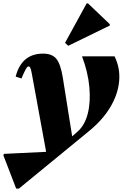

<svg xmlns="http://www.w3.org/2000/svg" viewBox="-92 -831 744 1128"><path d="M3 277 -72 82 -69 73 179 61 95 -398Q91 -422 86.5 -431.5Q82 -441 76 -441Q69 -441 60 -425.5Q51 -410 34 -370L0 -381Q35 -516 161 -516Q214 -516 239 -485.5Q264 -455 277 -375L332 -30L364 -58Q406 -95 423.5 -163Q441 -231 433 -319Q425 -407 390 -500H581Q615 -431 608 -354Q601 -277 556 -201.5Q511 -126 430 -60L19 277ZM309 -562 290 -579 417 -811H425L553 -689V-681Z"/></svg>

Font: Platypi ExtraBold
Style: Italic
Weight: 800
Italic angle: -13°
Designer: David Sargent
Foundry: Bolt Cutter Type
Version: Version 1.200; ttfautohint (v1.8.4.7-5d5b)